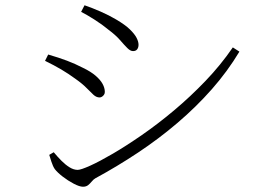

<svg xmlns="http://www.w3.org/2000/svg" viewBox="-20 -724 1040 729"><path d="M295 -15Q282 -15 260 -26.5Q238 -38 218 -53.5Q198 -69 188 -82Q181 -92 175 -110.5Q169 -129 167 -136L184 -146Q199 -128 214 -113Q229 -98 244.5 -88.5Q260 -79 275 -79Q287 -79 322.5 -95Q358 -111 408.5 -140.5Q459 -170 519 -211.5Q579 -253 641 -305Q703 -357 760.5 -417Q818 -477 864 -544L889 -528Q844 -453 784.5 -385.5Q725 -318 654 -257.5Q583 -197 504 -144.5Q425 -92 342 -47Q335 -43 328.5 -35Q322 -27 314.5 -21Q307 -15 295 -15ZM358 -354Q346 -354 335 -364Q324 -374 308.5 -390Q293 -406 266 -425Q240 -444 213 -460Q186 -476 151 -493L163 -517Q204 -505 234.5 -493.5Q265 -482 296 -466Q325 -452 343 -436.5Q361 -421 369.5 -405.5Q378 -390 378 -375Q378 -369 375 -364.5Q372 -360 367.5 -357Q363 -354 358 -354ZM485 -530Q475 -530 463.5 -541.5Q452 -553 435.5 -572Q419 -591 392 -611Q368 -631 338 -650Q308 -669 288 -679L301 -704Q330 -694 362 -680Q394 -666 421 -650Q455 -630 473 -612.5Q491 -595 498.5 -580.5Q506 -566 506 -554Q506 -544 501 -537Q496 -530 485 -530Z"/></svg>

Font: Noto Serif KR ExtraLight
Style: Regular
Weight: 200
Designer: Ryoko NISHIZUKA 西塚涼子 (kana & ideographs); Frank Grießhammer (Latin, Greek & Cyrillic); Wenlong ZHANG 张文龙 (bopomofo); San
Foundry: Adobe
Version: Version 2.002-H1;hotconv 1.1.0;makeotfexe 2.6.0